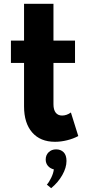

<svg xmlns="http://www.w3.org/2000/svg" viewBox="-20 -724 470 1002"><path d="M267 16Q190.5 16 148 -32.8Q105.5 -81.5 105.5 -169V-395.5H37V-512H105.5V-704H259V-512H371.5V-395.5H259V-180Q259 -151 270.8 -136Q282.5 -121 304 -121Q328 -121 350 -137L388.5 -14Q362.5 0 330.2 8Q298 16 267 16ZM247 258 224.5 239.5Q236 227 247.2 203.8Q258.5 180.5 261 160Q242 155.5 230.2 141.8Q218.5 128 218.5 108.5Q218.5 85.5 233.8 70.5Q249 55.5 273 55.5Q297 55.5 312 70.5Q327 85.5 327 116Q327 151 305.2 189.5Q283.5 228 247 258Z"/></svg>

Font: Spartan Thin
Style: Bold
Weight: 700
Version: Version 1.004